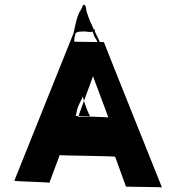

<svg xmlns="http://www.w3.org/2000/svg" viewBox="-20 -799 749 817"><path d="M360 -663H365C368 -663 372 -664 374 -664C378 -653 382 -640 389 -632C392 -628 394 -617 398 -615C407 -610 404 -624 402 -627C396 -640 390 -652 383 -666C386 -669 384 -675 379 -674C368 -697 357 -722 349 -748C346 -756 347 -772 341 -777C332 -785 330 -766 326 -760C307 -735 301 -693 293 -658C292 -655 42 -33 41 -30C40 -27 191 -24 190 -21L234 -139C233 -137 470 -135 470 -132L516 -5C516 -4 668 -3 669 -2C669 -2 421 -620 422 -620C422 -620 294 -621 295 -622C296 -623 296 -624 296 -625C295 -638 300 -647 302 -659C303 -659 304 -659 305 -660C310 -665 326 -665 336 -665H343C349 -665 354 -663 360 -663ZM441 -299C442 -301 301 -304 302 -306C304 -313 306 -319 307 -327C312 -352 325 -369 333 -389C334 -383 334 -379 336 -374C344 -349 353 -322 365 -301H364H360H356C342 -301 328 -303 313 -301C311 -301 379 -481 378 -481C377 -481 376 -480 374 -480C373 -480 442 -299 441 -299Z"/></svg>

Font: Hussar Wojna
Style: 3
Weight: 400
Designer: Robert Jablonski
Foundry: Cannot Into Space Fonts
Version: Version 1.01